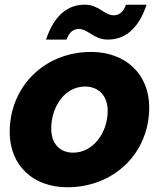

<svg xmlns="http://www.w3.org/2000/svg" viewBox="-20 -786 677 814"><path d="M265.6 7.9C462.5 7.9 612.6 -135.9 612.6 -330.7C612.6 -472.3 511.9 -565.8 366.2 -565.8C168.4 -565.8 21.1 -419 21.1 -226.2C21.1 -85 119.8 7.9 265.6 7.9ZM290.2 -138.8C237.3 -138.8 197.2 -172.5 197.2 -241.2C197.2 -329.8 251.8 -419.1 340.7 -419.1C393 -419.1 436.5 -385.4 436.5 -315.2C436.5 -227.6 378 -138.8 290.2 -138.8ZM175.1 -618.1H262.3C272.9 -649.2 290.8 -663.2 313.9 -663.2C353.9 -663.2 377.4 -618.2 437.2 -618.2C507.9 -618.2 566.3 -660.9 601.3 -765.8H513.6C504 -735.2 485.1 -721.2 462 -721.2C422 -721.2 399.1 -766.2 339.2 -766.2C268.6 -766.2 210.2 -722.9 175.1 -618.1Z"/></svg>

Font: Poppins Devanagari Thin
Style: Italic
Weight: 100
Italic angle: -10°
Designer: Ninad Kale (Devanagari), Jonny Pinhorn (Latin)
Foundry: Indian Type Foundry
Version: 4.005